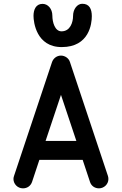

<svg xmlns="http://www.w3.org/2000/svg" viewBox="-20 -1005 650 1024"><path d="M189.9 -152.3H420.9L460 -34.7C466.3 -14.6 484.4 -0.5 507.8 -0.5C534.2 -0.5 558.1 -22 558.1 -49.8C558.1 -55.2 557.6 -60.5 555.7 -66.4L353 -674.3C346.7 -695.3 325.2 -708.5 305.2 -708.5C283.2 -708.5 265.1 -694.3 257.8 -674.8L54.7 -66.4C52.7 -61 51.8 -55.7 51.8 -50.3C51.8 -24.9 72.8 -0.5 102.5 -0.5C125.5 -0.5 143.6 -13.7 150.9 -34.7ZM223.1 -253.4 305.2 -499 387.2 -253.4ZM369.6 -919.4C369.6 -886.7 355 -837.9 308.1 -837.9C272 -837.9 259.3 -888.2 259.3 -920.9C259.3 -958.5 235.4 -984.4 207 -984.4C170.9 -984.4 158.7 -952.6 158.7 -920.4C158.7 -888.2 173.3 -753.9 309.1 -753.9C457 -753.9 469.7 -880.4 469.7 -918.5C469.7 -956.5 457 -985.4 418 -984.9C392.6 -984.4 369.6 -957.5 369.6 -919.4Z"/></svg>

Font: LOB TGL 0-17
Style: Regular
Weight: 400
Designer: Peter Wiegel + adaptations and expanded glyphset by Studio LOB
Foundry: Peter Wiegel + adaptations and expanded glyphset by Studio LOB
Version: Version 1.003;Glyphs 3.1.2 (3151)